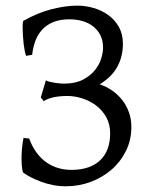

<svg xmlns="http://www.w3.org/2000/svg" viewBox="-20 -650 542 685"><path d="M448.7 -197.3Q448.7 -150.9 429.7 -112.1Q410.6 -73.2 378.4 -45.2Q346.2 -17.1 304 -1.2Q261.7 14.6 215.3 14.6Q191.4 14.6 169.2 10.3Q147 5.9 127.7 -1.2Q108.4 -8.3 92 -16.6Q75.7 -24.9 64 -33.2Q61 -34.7 59.1 -47.6Q57.1 -60.5 56.9 -78.9Q56.6 -97.2 58.3 -118.4Q60.1 -139.6 64 -158.2Q69.8 -157.2 74.2 -156.7L84 -155.8Q95.2 -126 111.1 -104.7Q127 -83.5 146.5 -70.1Q166 -56.6 188.2 -50.3Q210.4 -43.9 234.4 -43.9Q269 -43.9 294.9 -53Q320.8 -62 338.1 -78.9Q355.5 -95.7 364.3 -119.9Q373 -144 373 -173.8Q373 -207.5 358.6 -232.7Q344.2 -257.8 321.8 -274.4Q299.3 -291 272.5 -299.3Q245.6 -307.6 220.7 -307.6Q191.4 -307.6 169.4 -302.5Q147.5 -297.4 136.2 -289.1L125.5 -302.2L143.6 -363.3Q149.9 -359.9 159.4 -357.7Q168.9 -355.5 179 -354Q189 -352.5 197.5 -352.1Q206.1 -351.6 210.9 -351.6Q250 -352.1 276.4 -366Q302.7 -379.9 318.6 -399.7Q334.5 -419.4 341.1 -441.4Q347.7 -463.4 347.7 -479.5Q347.7 -504.4 338.6 -523.2Q329.6 -542 313.5 -554.9Q297.4 -567.9 275.4 -574.5Q253.4 -581.1 227.5 -581.1Q194.8 -581.1 170.9 -571.5Q147 -562 131.1 -544.9Q115.2 -527.8 106.4 -504.6Q97.7 -481.4 94.7 -454.6L73.2 -450.7Q70.3 -457.5 68.1 -469.2Q65.9 -481 64.2 -494.6Q62.5 -508.3 61.8 -522.2Q61 -536.1 60.8 -547.9Q60.5 -559.6 61.3 -567.1Q62 -574.7 63.5 -575.7Q114.3 -604.5 164.1 -617.2Q213.9 -629.9 255.4 -629.9Q284.7 -629.9 313.7 -621.6Q342.8 -613.3 366.2 -596.4Q389.6 -579.6 404.1 -554Q418.5 -528.3 418.5 -493.7Q418.5 -449.7 399.4 -413.3Q380.4 -377 335.9 -349.1Q359.4 -341.3 379.9 -327.1Q400.4 -313 415.8 -293.5Q431.2 -273.9 439.9 -249.5Q448.7 -225.1 448.7 -197.3Z"/></svg>

Font: Noto Serif Devanagari
Style: Regular
Weight: 400
Designer: Monotype Design Team
Foundry: Monotype Imaging Inc.
Version: Version 1.01